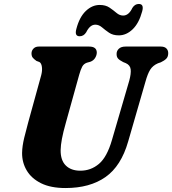

<svg xmlns="http://www.w3.org/2000/svg" viewBox="-20 -935 869 969"><path d="M545 -228.5 632.5 -528.5Q642 -563.5 639.5 -585Q637 -606.5 614.5 -616.5L602 -621.5Q582.5 -631.5 575.2 -640.2Q568 -649 568.5 -663.5Q568.5 -678.5 580 -689.2Q591.5 -700 613.5 -700H791.5Q810.5 -700 819.8 -690.5Q829 -681 829 -667Q829 -648.5 819.2 -638.8Q809.5 -629 791.5 -620.5L777 -615.5Q751.5 -604.5 738.2 -583.5Q725 -562.5 714 -522.5L627 -221.5Q591.5 -97 512.5 -41.5Q433.5 14 310.5 14Q236 14 187.2 -10.2Q138.5 -34.5 114.8 -74.8Q91 -115 91.5 -163.5Q92 -197 102.2 -239.5Q112.5 -282 122 -316L188 -555.5Q194 -578 191.5 -597Q189 -616 179 -622L164 -627.5Q150 -637.5 144.5 -645Q139 -652.5 139 -666.5Q139.5 -680 149.2 -690Q159 -700 175.5 -700H430Q468.5 -700 468.5 -669Q468 -655.5 460 -642.5Q452 -629.5 436.5 -623.5L418.5 -618.5Q402.5 -613 394.8 -598.5Q387 -584 379.5 -557L312.5 -316Q298.5 -266.5 292.5 -234.2Q286.5 -202 286 -177.5Q285.5 -126 312 -99.8Q338.5 -73.5 385.5 -73.5Q438.5 -73.5 479.2 -107.8Q520 -142 545 -228.5ZM579.5 -756.5Q550 -756.5 530.2 -770Q510.5 -783.5 494.8 -797Q479 -810.5 461 -810.5Q434 -810.5 415 -772Q402.5 -752 382 -752Q355 -752 365.5 -789.5Q381 -849 413 -879.5Q445 -910 483 -910Q513 -910 532.5 -896.8Q552 -883.5 567.8 -870Q583.5 -856.5 601.5 -856.5Q630 -856.5 648 -895Q660.5 -915 680.5 -915Q708 -915 697.5 -877.5Q681.5 -818 649.5 -787.2Q617.5 -756.5 579.5 -756.5Z"/></svg>

Font: Fraunces 9pt Soft
Style: Bold Italic
Weight: 700
Italic angle: -16°
Version: Version 1.000;[b76b70a41]